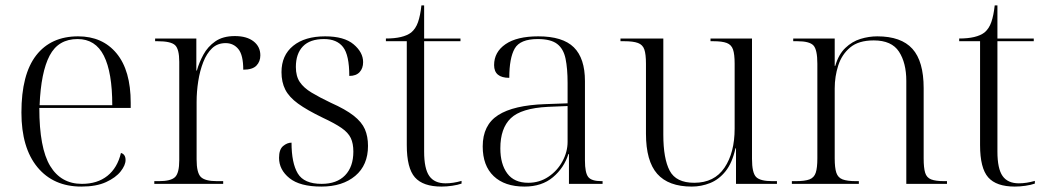

<svg xmlns="http://www.w3.org/2000/svg" viewBox="-20 -678 3861 708"><path d="M280 10Q177 10 118 -61.5Q59 -133 59 -263Q59 -404 113.5 -474Q168 -544 268 -544Q358 -544 410 -481Q462 -418 462 -299V-280H125Q125 -132 165 -66Q205 0 282 0Q339 0 376 -29.5Q413 -59 426 -114Q443 -109 443 -88Q443 -69 425 -46Q407 -23 371 -6.5Q335 10 280 10ZM394 -290Q394 -411 363 -472.5Q332 -534 266 -534Q195 -534 163 -473Q131 -412 126 -290Z M549 0V-10H566Q610 -10 625.5 -25Q641 -40 641 -87V-450Q641 -497 625.5 -511.5Q610 -526 561 -526H552V-536H704V-418H706Q714 -447 730 -476.5Q746 -506 774 -525.5Q802 -545 846 -545Q890 -545 915 -525.5Q940 -506 940 -474Q940 -451 925.5 -436Q911 -421 877 -421Q877 -475 859 -497Q841 -519 812 -519Q782 -519 762 -500Q742 -481 729.5 -449Q717 -417 711 -378.5Q705 -340 705 -302V-90Q705 -41 720.5 -25.5Q736 -10 780 -10H803V0Z M1165 10Q1086 10 1047.5 -21Q1009 -52 1009 -96Q1009 -127 1024 -139.5Q1039 -152 1055 -152Q1055 -77 1078 -38.5Q1101 0 1166 0Q1222 0 1252.5 -31.5Q1283 -63 1283 -119Q1283 -149 1273.5 -169Q1264 -189 1239.5 -206Q1215 -223 1170 -244Q1112 -272 1079 -296Q1046 -320 1032 -347.5Q1018 -375 1018 -412Q1018 -474 1061 -509Q1104 -544 1179 -544Q1249 -544 1284 -514.5Q1319 -485 1319 -449Q1319 -426 1306 -412Q1293 -398 1268 -398Q1268 -475 1245 -504.5Q1222 -534 1175 -534Q1123 -534 1097 -507Q1071 -480 1071 -431Q1071 -397 1085.5 -375.5Q1100 -354 1129 -336.5Q1158 -319 1200 -299Q1254 -275 1284 -251.5Q1314 -228 1325.5 -201.5Q1337 -175 1337 -140Q1337 -69 1290 -29.5Q1243 10 1165 10Z M1608 10Q1540 10 1510 -24Q1480 -58 1480 -143V-526H1403V-536Q1467 -536 1496 -558Q1513 -572 1521.5 -596.5Q1530 -621 1534 -658H1544V-536H1678V-526H1544V-119Q1544 -56 1563 -29Q1582 -2 1623 -2Q1651 -2 1682 -11V-1Q1668 4 1647.5 7Q1627 10 1608 10Z M1914 10Q1841 10 1800.5 -28.5Q1760 -67 1760 -138Q1760 -217 1817 -253.5Q1874 -290 1990 -294L2073 -297V-372Q2073 -425 2065.5 -461.5Q2058 -498 2034.5 -516Q2011 -534 1963 -534Q1898 -534 1878 -499Q1858 -464 1858 -391Q1802 -391 1802 -438Q1802 -486 1844 -515Q1886 -544 1965 -544Q2055 -544 2096 -503.5Q2137 -463 2137 -379V-86Q2137 -41 2149 -25.5Q2161 -10 2198 -10H2202V0H2078V-110H2076Q2060 -59 2019 -24.5Q1978 10 1914 10ZM1928 -4Q1969 -4 2002 -26Q2035 -48 2054 -83Q2073 -118 2073 -155V-287L2000 -284Q1902 -279 1863.5 -242Q1825 -205 1825 -131Q1825 -73 1850.5 -38.5Q1876 -4 1928 -4Z M2531 10Q2445 10 2403.5 -37Q2362 -84 2362 -185V-443Q2362 -478 2356 -495.5Q2350 -513 2332.5 -519.5Q2315 -526 2282 -526H2268V-536H2426V-181Q2426 -93 2449.5 -48.5Q2473 -4 2540 -4Q2614 -4 2651.5 -59.5Q2689 -115 2689 -204V-443Q2689 -478 2683 -495.5Q2677 -513 2660 -519.5Q2643 -526 2610 -526H2600V-536H2753V-92Q2753 -41 2768 -25.5Q2783 -10 2828 -10H2845V0H2694V-131H2692Q2680 -77 2655.5 -46.5Q2631 -16 2598.5 -3Q2566 10 2531 10Z M2900 0V-10H2914Q2948 -10 2965 -16.5Q2982 -23 2988 -41Q2994 -59 2994 -94V-443Q2994 -495 2979.5 -510.5Q2965 -526 2920 -526H2905V-536H3058V-435H3060Q3072 -477 3097 -501Q3122 -525 3153 -534.5Q3184 -544 3215 -544Q3303 -544 3344.5 -498Q3386 -452 3386 -353V-94Q3386 -59 3391.5 -41Q3397 -23 3413.5 -16.5Q3430 -10 3462 -10H3472V0H3322V-380Q3322 -446 3295 -487.5Q3268 -529 3202 -529Q3146 -529 3115 -503Q3084 -477 3071 -436.5Q3058 -396 3058 -352V-94Q3058 -59 3064 -41Q3070 -23 3087 -16.5Q3104 -10 3137 -10H3147V0Z M3722 10Q3654 10 3624 -24Q3594 -58 3594 -143V-526H3517V-536Q3581 -536 3610 -558Q3627 -572 3635.5 -596.5Q3644 -621 3648 -658H3658V-536H3792V-526H3658V-119Q3658 -56 3677 -29Q3696 -2 3737 -2Q3765 -2 3796 -11V-1Q3782 4 3761.5 7Q3741 10 3722 10Z"/></svg>

Font: Noto Serif Display Light
Style: Regular
Weight: 300
Designer: Monotype Design Team
Foundry: Monotype Imaging Inc.
Version: Version 2.009